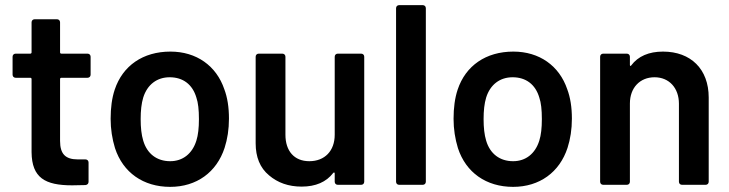

<svg xmlns="http://www.w3.org/2000/svg" viewBox="-20 -720 2840 748"><path d="M333 -499C333 -506 328 -511 321 -511H219C216 -511 214 -513 214 -516V-633C214 -640 209 -645 202 -645H115C108 -645 103 -640 103 -633V-516C103 -513 101 -511 98 -511H41C34 -511 29 -506 29 -499V-429C29 -422 34 -417 41 -417H98C101 -417 103 -415 103 -412V-127C104 -27 156 2 261 2L313 1C321 0 325 -5 325 -12V-87C325 -94 320 -99 313 -99H283C235 -99 214 -120 214 -171V-412C214 -415 216 -417 219 -417H321C328 -417 333 -422 333 -429Z M643 8C746 8 824 -49 855 -144C866 -178 872 -216 872 -258C872 -302 866 -340 854 -372C823 -464 745 -519 644 -519C537 -519 458 -464 427 -371C416 -338 411 -300 411 -257C411 -217 417 -179 428 -143C459 -48 538 8 643 8ZM643 -92C591 -92 553 -121 538 -172C531 -195 528 -223 528 -256C528 -289 531 -317 538 -340C554 -391 592 -419 641 -419C693 -419 730 -391 745 -340C752 -320 755 -292 755 -256C755 -222 752 -194 745 -172C729 -121 692 -92 643 -92Z M1284 -195C1284 -132 1245 -92 1185 -92C1126 -92 1092 -132 1092 -195V-499C1092 -506 1087 -511 1080 -511H988C981 -511 976 -506 976 -499V-162C976 -108 993 -66 1028 -37C1062 -8 1104 7 1155 7C1210 7 1251 -11 1278 -46C1279 -47 1280 -48 1281 -48C1282 -48 1284 -48 1284 -44V-12C1284 -5 1289 0 1296 0H1387C1394 0 1399 -5 1399 -12V-499C1399 -506 1394 -511 1387 -511H1296C1289 -511 1284 -506 1284 -499Z M1627 0C1634 0 1639 -5 1639 -12V-688C1639 -695 1634 -700 1627 -700H1535C1528 -700 1523 -695 1523 -688V-12C1523 -5 1528 0 1535 0Z M1979 8C2082 8 2160 -49 2191 -144C2202 -178 2208 -216 2208 -258C2208 -302 2202 -340 2190 -372C2159 -464 2081 -519 1980 -519C1873 -519 1794 -464 1763 -371C1752 -338 1747 -300 1747 -257C1747 -217 1753 -179 1764 -143C1795 -48 1874 8 1979 8ZM1979 -92C1927 -92 1889 -121 1874 -172C1867 -195 1864 -223 1864 -256C1864 -289 1867 -317 1874 -340C1890 -391 1928 -419 1977 -419C2029 -419 2066 -391 2081 -340C2088 -320 2091 -292 2091 -256C2091 -222 2088 -194 2081 -172C2065 -121 2028 -92 1979 -92Z M2563 -519C2508 -519 2466 -501 2439 -465C2438 -464 2438 -463 2437 -463C2437 -463 2434 -463 2434 -467V-499C2434 -506 2429 -511 2422 -511H2330C2323 -511 2318 -506 2318 -499V-12C2318 -5 2323 0 2330 0H2422C2429 0 2434 -5 2434 -12V-317C2434 -378 2473 -419 2530 -419C2587 -419 2625 -377 2625 -316V-12C2625 -5 2630 0 2637 0H2729C2736 0 2741 -5 2741 -12V-340C2741 -451 2671 -519 2563 -519Z"/></svg>

Font: Barlow SemiBold Numbers
Style: Regular
Weight: 600
Designer: Jeremy Tribby
Foundry: Tribby Type
Version: Version 1.408